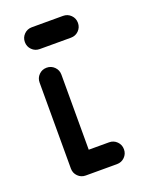

<svg xmlns="http://www.w3.org/2000/svg" viewBox="-106 -575 482 631"><g transform="rotate(-20 135.0 -259.5)"><path d="M231.5 -38.1Q231.5 -22.2 220.4 -11.1Q209.3 0 193.3 0H84.1Q68.1 0 57 -11.1Q45.9 -22.2 45.9 -38.1Q45.9 -54.1 57 -65.2Q68.1 -76.3 84.1 -76.3H193.3Q209.3 -76.3 220.4 -65.2Q231.5 -54.1 231.5 -38.1ZM84.1 0Q68.1 0 57 -11.1Q45.9 -22.2 45.9 -38.1V-338.9Q45.9 -354.8 57 -365.9Q68.1 -377 84.1 -377Q100 -377 111.1 -365.9Q122.2 -354.8 122.2 -338.9V-38.1Q122.2 -22.2 111.1 -11.1Q100 0 84.1 0ZM231.5 -480.4Q231.5 -464.4 220.4 -453.3Q209.3 -442.2 193.3 -442.2H84.1Q68.1 -442.2 57 -453.3Q45.9 -464.4 45.9 -480.4Q45.9 -496.3 57 -507.4Q68.1 -518.5 84.1 -518.5H193.3Q209.3 -518.5 220.4 -507.4Q231.5 -496.3 231.5 -480.4Z"/></g></svg>

Font: 26F Galaxy Sans
Style: Bold
Weight: 700
Designer: C₂₉H₂₅N₃O₅
Version: Version 1.100